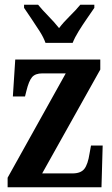

<svg xmlns="http://www.w3.org/2000/svg" viewBox="-20 -786 472 806"><path d="M12 0V-40L256 -478H158Q128 -478 114.5 -462Q101 -446 91 -405L85 -381H34L44 -536H401V-494L157 -58H284Q319 -58 334 -77Q349 -96 356 -142L362 -175H411L406 0ZM171 -606Q163 -629 146 -655.5Q129 -682 111.5 -708Q94 -734 81 -753V-766H140Q157 -745 183 -718.5Q209 -692 228 -668Q246 -692 273 -718.5Q300 -745 317 -766H376V-753Q363 -734 345 -708Q327 -682 310.5 -655.5Q294 -629 285 -606Z"/></svg>

Font: Noto Serif Armenian ExtraCondensed
Style: Bold
Weight: 700
Width: 2
Designer: Monotype Design Team
Foundry: Monotype Imaging Inc.
Version: Version 2.008; ttfautohint (v1.8.4.7-5d5b)